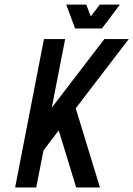

<svg xmlns="http://www.w3.org/2000/svg" viewBox="-20 -829 589 849"><path d="M549.3 -656.2 314.9 -350.1 421.9 0H316.9L239.7 -252.4L172.4 -164.1L140.1 0H46.9L174.3 -656.2H268.1L209 -353L441.4 -656.2ZM312 -703.1 272.9 -808.6H361.8L381.3 -756.3L421.4 -808.6H510.3L430.7 -703.1Z"/></svg>

Font: Lambda
Style: Italic
Weight: 400
Italic angle: -11°
Designer: GGBotNet
Version: 0.22